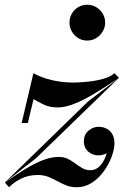

<svg xmlns="http://www.w3.org/2000/svg" viewBox="-48 -777 540 807"><path d="M-27.5 -10 321.5 -350 451.5 -449.5 103.5 -112ZM-10 10 -27.5 -10Q22.5 -45 62.5 -69Q102.5 -93 135.8 -105.2Q169 -117.5 199 -117.5Q221 -117.5 237.8 -109Q254.5 -100.5 269 -89.5Q283.5 -78.5 298.5 -70Q313.5 -61.5 331.5 -61.5Q354.5 -61.5 371 -78.5Q387.5 -95.5 396.8 -121.8Q406 -148 406 -175H432Q431.5 -161.5 421.8 -150Q412 -138.5 396.8 -131.2Q381.5 -124 365.5 -124Q349.5 -124 335.8 -131Q322 -138 313.2 -151Q304.5 -164 304.5 -183Q304.5 -210.5 323.2 -227.2Q342 -244 366.5 -244Q385 -244 400.2 -236.2Q415.5 -228.5 424.2 -213Q433 -197.5 433 -175Q433 -149.5 421.2 -118Q409.5 -86.5 388.2 -57Q367 -27.5 338 -8.8Q309 10 274.5 10Q250 10 230.5 2.2Q211 -5.5 192.8 -15.8Q174.5 -26 154.8 -33.8Q135 -41.5 110.5 -41.5Q74.5 -41.5 44.2 -27.8Q14 -14 -10 10ZM43 -260 92.5 -469.5Q119.5 -454.5 149 -445.8Q178.5 -437 206.8 -433.5Q235 -430 258 -430Q276 -430 300.8 -431.8Q325.5 -433.5 351.2 -437.8Q377 -442 398.8 -449.8Q420.5 -457.5 433 -469.5L452 -449.5Q416.5 -426 381.8 -403.8Q347 -381.5 314.2 -364Q281.5 -346.5 251.2 -336Q221 -325.5 194 -325.5Q161 -325.5 136.8 -337Q112.5 -348.5 93 -360.5L69 -260ZM318.5 -606.5Q297.5 -606.5 280.5 -617Q263.5 -627.5 253.8 -644.8Q244 -662 244 -682Q244 -702.5 253.8 -719.5Q263.5 -736.5 280.5 -746.8Q297.5 -757 318.5 -757Q339.5 -757 356.5 -746.8Q373.5 -736.5 383.8 -719.5Q394 -702.5 394 -682Q394 -662 383.8 -644.8Q373.5 -627.5 356.5 -617Q339.5 -606.5 318.5 -606.5Z"/></svg>

Font: Bodoni Moda 9pt SemiBold
Style: Italic
Weight: 600
Italic angle: -13°
Designer: Owen Earl
Foundry: indestructible type
Version: Version 2.004